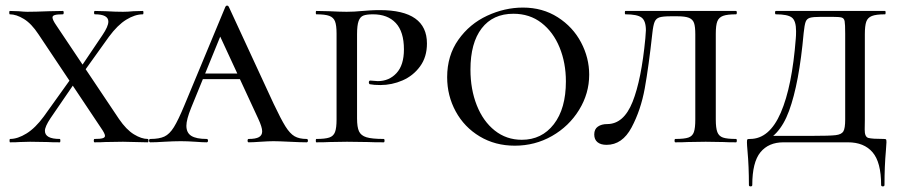

<svg xmlns="http://www.w3.org/2000/svg" viewBox="-20 -507 3209 684"><path d="M140 -41Q140 -12 193 -12Q195 -12 195 -6Q195 0 193 0Q164 0 149 -1L87 -2L50 -1Q39 0 16 0Q14 0 14 -6Q14 -12 16 -12Q43 -12 74.5 -31.5Q106 -51 136 -92L242 -240L260 -232L160 -86Q140 -56 140 -41ZM366 -430Q366 -456 318 -456Q315 -456 315 -462Q315 -468 318 -468L358 -467Q392 -465 418 -465Q435 -465 455 -467L489 -468Q491 -468 491 -462Q491 -456 489 -456Q461 -456 430 -437Q399 -418 368 -376L267 -235L252 -244L345 -382Q366 -413 366 -430ZM506 0 418 -2 355 -1Q341 0 317 0Q314 0 314 -6Q314 -12 317 -12Q337 -12 345.5 -14.5Q354 -17 354 -23Q354 -31 340 -51L117 -385Q92 -423 65 -439.5Q38 -456 15 -456Q13 -456 13 -462Q13 -468 15 -468L46 -467Q68 -465 77 -465Q104 -465 154 -467L204 -468Q207 -468 207 -462Q207 -456 204 -456Q184 -456 175.5 -453.5Q167 -451 167 -445Q167 -436 181 -416L404 -83Q430 -45 457 -28.5Q484 -12 506 -12Q509 -12 509 -6Q509 0 506 0Z M702 -245H885L892 -225H687ZM1072 0Q1052 0 1012 -2Q972 -4 954 -4Q938 -4 908 -2Q880 0 866 0Q862 0 862 -6Q862 -12 866 -12Q891 -12 902.5 -18.5Q914 -25 914 -39Q914 -54 900 -84L756 -395L788 -434L661 -123Q644 -81 644 -59Q644 -34 661.5 -23Q679 -12 716 -12Q721 -12 721 -6Q721 0 716 0Q702 0 676 -2Q648 -4 624 -4Q599 -4 565 -2Q535 0 516 0Q511 0 511 -6Q511 -12 516 -12Q547 -12 565.5 -20.5Q584 -29 599.5 -54Q615 -79 637 -132L783 -483Q785 -487 789 -487Q793 -487 795 -483L955 -137Q981 -82 997 -56.5Q1013 -31 1029.5 -21.5Q1046 -12 1072 -12Q1077 -12 1077 -6Q1077 0 1072 0Z M1347 -12Q1350 -12 1350 -6Q1350 0 1347 0Q1311 0 1290 -1L1216 -2L1154 -1Q1137 0 1107 0Q1105 0 1105 -6Q1105 -12 1107 -12Q1138 -12 1153 -17Q1168 -22 1173.5 -36.5Q1179 -51 1179 -81V-387Q1179 -417 1173.5 -431Q1168 -445 1153 -450.5Q1138 -456 1107 -456Q1105 -456 1105 -462Q1105 -468 1107 -468L1153 -467Q1193 -465 1215 -465Q1241 -465 1272 -468Q1283 -469 1298.5 -470Q1314 -471 1333 -471Q1501 -471 1501 -352Q1501 -304 1476.5 -270.5Q1452 -237 1414 -220.5Q1376 -204 1335 -204Q1312 -204 1297 -207Q1294 -209 1294 -213Q1294 -220 1299 -220Q1306 -220 1312.5 -219Q1319 -218 1326 -218Q1366 -218 1392.5 -246.5Q1419 -275 1419 -331Q1419 -394 1390 -425Q1361 -456 1309 -456Q1286 -456 1274.5 -451.5Q1263 -447 1257.5 -432Q1252 -417 1252 -385V-85Q1252 -54 1259 -39Q1266 -24 1285.5 -18Q1305 -12 1347 -12Z M1573 -232Q1573 -309 1613 -365.5Q1653 -422 1715.5 -451Q1778 -480 1843 -480Q1913 -480 1967 -445.5Q2021 -411 2050 -356Q2079 -301 2079 -241Q2079 -174 2043 -115.5Q2007 -57 1946.5 -22.5Q1886 12 1814 12Q1744 12 1689 -21Q1634 -54 1603.5 -110Q1573 -166 1573 -232ZM1996 -217Q1996 -283 1973.5 -338Q1951 -393 1909 -425.5Q1867 -458 1809 -458Q1736 -458 1696 -406Q1656 -354 1656 -259Q1656 -189 1678.5 -132Q1701 -75 1742.5 -42Q1784 -9 1839 -9Q1910 -9 1953 -64.5Q1996 -120 1996 -217Z M2304 -389Q2291 -270 2277 -192.5Q2263 -115 2230 -53Q2197 9 2141 9Q2120 9 2108.5 -0.5Q2097 -10 2097 -28Q2097 -47 2110 -56Q2123 -65 2143 -65Q2202 -65 2233.5 -144Q2265 -223 2279 -370Q2281 -392 2281 -399Q2281 -433 2265.5 -444.5Q2250 -456 2208 -456Q2206 -456 2206 -462Q2206 -468 2208 -468H2602Q2605 -468 2605 -462Q2605 -456 2602 -456Q2571 -456 2556 -450.5Q2541 -445 2535.5 -431Q2530 -417 2530 -387V-81Q2530 -51 2535.5 -36.5Q2541 -22 2555.5 -17Q2570 -12 2602 -12Q2605 -12 2605 -6Q2605 0 2602 0Q2573 0 2557 -1L2494 -2L2430 -1Q2414 0 2386 0Q2383 0 2383 -6Q2383 -12 2386 -12Q2418 -12 2432.5 -17Q2447 -22 2452 -36.5Q2457 -51 2457 -81V-385Q2457 -412 2452.5 -425Q2448 -438 2434.5 -443.5Q2421 -449 2393 -449H2370Q2341 -449 2329 -445Q2317 -441 2312 -429Q2307 -417 2304 -389Z M2643 31Q2641 9 2641 0Q2641 -9 2642.5 -10.5Q2644 -12 2652 -12Q2721 -12 2761.5 -105.5Q2802 -199 2815 -370Q2816 -380 2816 -396Q2816 -433 2801 -444.5Q2786 -456 2744 -456Q2741 -456 2741 -462Q2741 -468 2744 -468H3133Q3135 -468 3135 -462Q3135 -456 3133 -456Q3101 -456 3086 -450Q3071 -444 3066 -429.5Q3061 -415 3061 -385V-81Q3061 -73 3060.5 -46Q3060 -19 3074 -15.5Q3088 -12 3128 -12Q3135 -12 3136.5 -10.5Q3138 -9 3138 0Q3138 6 3136 30Q3131 85 3131 152Q3131 157 3125 157Q3119 157 3119 152Q3119 71 3088.5 35.5Q3058 0 3001 0H2771Q2718 0 2689 35.5Q2660 71 2660 152Q2660 157 2654 157Q2648 157 2648 152Q2648 86 2643 31ZM2702 -23H2874Q2936 -23 2957 -25.5Q2978 -28 2984.5 -39Q2991 -50 2991 -81V-387Q2991 -421 2989 -431.5Q2987 -442 2978.5 -444.5Q2970 -447 2944 -447H2905Q2876 -447 2865 -443.5Q2854 -440 2850 -429Q2846 -418 2843 -389Q2827 -210 2791 -112Q2755 -14 2683 4Z"/></svg>

Font: Cormorant SC Medium
Style: Regular
Weight: 500
Designer: Christian Thalmann (Catharsis Fonts)
Foundry: Catharsis Fonts
Version: Version 4.000